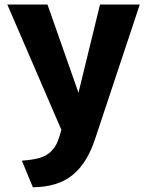

<svg xmlns="http://www.w3.org/2000/svg" viewBox="-20 -586 639 835"><path d="M247.1 -21 11.7 -566.4H186.5L321.3 -182.6L415 -566.4H587.9L394.5 15.6Q359.4 124 294.9 175.8Q230.5 227.5 123 228.5L75.2 112.8Q122.1 109.4 151.9 100.8Q181.6 92.3 200.2 74.2Q218.8 56.2 228 35.4Q237.3 14.6 247.1 -21Z"/></svg>

Font: Nobile-bold
Style: Bold
Weight: 700
Version: Version 1.000;PS 001.000;hotconv 1.0.38